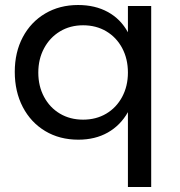

<svg xmlns="http://www.w3.org/2000/svg" viewBox="-20 -553 720 767"><path d="M584 -529V194H491V-105Q461 -52 410.5 -23.5Q360 5 293 5Q218 5 160.5 -29.5Q103 -64 71 -125.5Q39 -187 39 -266Q39 -344 71 -404.5Q103 -465 160.5 -499Q218 -533 292 -533Q360 -533 411 -505Q462 -477 491 -424V-529ZM491 -263Q491 -318 468 -361Q445 -404 404.5 -428Q364 -452 312 -452Q260 -452 219.5 -427.5Q179 -403 156 -360Q133 -317 133 -263Q133 -209 156 -166Q179 -123 219.5 -99Q260 -75 312 -75Q364 -75 404.5 -99Q445 -123 468 -166Q491 -209 491 -263Z"/></svg>

Font: Montserrat arm2
Style: Regular
Weight: 400
Designer: Julieta Ulanovsky
Foundry: Julieta Ulanovsky
Version: Version 6.000